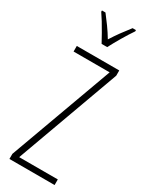

<svg xmlns="http://www.w3.org/2000/svg" viewBox="-242 -995 816 1042"><g transform="rotate(30 165.5 -474.5)"><path d="M311 0H28V-32L264 -679H38V-714H304V-681L69 -35H311ZM149 -791Q136 -815 120 -843.5Q104 -872 88 -898Q72 -924 60 -941V-949H82Q101 -925 124 -893Q147 -861 166 -829Q187 -862 206.5 -889Q226 -916 252 -949H273V-941Q251 -909 226.5 -867.5Q202 -826 184 -791Z"/></g></svg>

Font: Noto Sans Gujarati UI ExtraCondensed ExtraLight
Style: Regular
Weight: 200
Width: 2
Designer: Jelle Bosma - Monotype Design Team, Universal Thirst
Foundry: Monotype Imaging Inc.
Version: Version 2.106; ttfautohint (v1.8.4.7-5d5b)